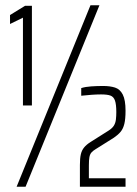

<svg xmlns="http://www.w3.org/2000/svg" viewBox="-20 -708 521 728"><path d="M67 -308V-641L18 -617V-651L75 -686H101V-308ZM43 0 323 -688H357L77 0ZM283 0V-83Q283 -108 286.5 -123Q290 -138 299 -149Q308 -160 324 -170L392 -213Q406 -222 412 -232Q418 -242 419.5 -255Q421 -268 421 -283Q421 -312 416 -326.5Q411 -341 399 -345.5Q387 -350 363 -350Q346 -350 326 -348.5Q306 -347 288 -345V-374Q304 -379 326 -380.5Q348 -382 371 -382Q397 -382 416 -376Q435 -370 445.5 -349.5Q456 -329 456 -288Q456 -257 451.5 -238.5Q447 -220 437.5 -208.5Q428 -197 412 -186L342 -142Q332 -136 326.5 -129.5Q321 -123 319 -112Q317 -101 317 -81V-32H456V0Z"/></svg>

Font: Saira ExtraCondensed ExtraLight
Style: Regular
Weight: 250
Width: 2
Designer: Hector Gatti with collaboration of the Omnibus-Type team
Foundry: Omnibus-Type
Version: Version 1.101